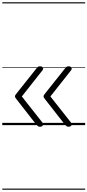

<svg xmlns="http://www.w3.org/2000/svg" viewBox="-20 -1095 765 1680"><path d="M330 14Q320 14 313 9.5Q306 5 299 -3L131 -218Q120 -231 115.5 -238.5Q111 -246 111 -251Q111 -258 115.5 -265Q120 -272 131 -285L301 -499Q306 -507 314 -511Q322 -515 331 -515Q341 -515 348.5 -510Q356 -505 357.5 -497Q359 -489 351 -479L171 -251L351 -23Q363 -8 354.5 3Q346 14 330 14ZM580 14Q570 14 563 9.5Q556 5 549 -3L381 -218Q370 -231 365.5 -238.5Q361 -246 361 -251Q361 -258 365.5 -265Q370 -272 381 -285L551 -499Q556 -507 564 -511Q572 -515 581 -515Q591 -515 598.5 -510Q606 -505 607.5 -497Q609 -489 601 -479L421 -251L601 -23Q613 -8 604.5 3Q596 14 580 14ZM0 555H725V565H0ZM0 -20H725V0H0ZM0 -505H725V-500H0ZM0 -1075H725V-1065H0Z"/></svg>

Font: Playwrite AR Guides
Style: Regular
Weight: 400
Designer: Veronika Burian, José Scaglione
Foundry: TypeTogether
Version: Version 1.003